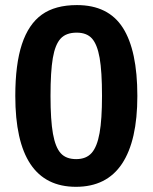

<svg xmlns="http://www.w3.org/2000/svg" viewBox="-20 -718 596 748"><path d="M515.1 -344.2Q515.1 -169.9 455.3 -80.1Q395.5 9.8 275.9 9.8Q39.6 9.8 39.6 -344.2Q39.6 -467.8 65.4 -545.9Q91.3 -624 143.1 -661.1Q194.8 -698.2 279.8 -698.2Q401.9 -698.2 458.5 -609.9Q515.1 -521.5 515.1 -344.2ZM377.4 -344.2Q377.4 -439.5 368.2 -492.2Q358.9 -544.9 338.4 -567.9Q317.9 -590.8 278.8 -590.8Q237.3 -590.8 216.1 -567.6Q194.8 -544.4 185.8 -491.9Q176.8 -439.5 176.8 -344.2Q176.8 -250 186.3 -197Q195.8 -144 216.6 -121.1Q237.3 -98.1 276.9 -98.1Q315.9 -98.1 337.2 -122.3Q358.4 -146.5 367.9 -199.7Q377.4 -252.9 377.4 -344.2Z"/></svg>

Font: Liberation Sans
Style: Bold
Weight: 700
Designer: Steve Matteson
Foundry: Ascender Corporation
Version: Version 2.1.5